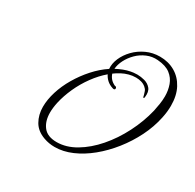

<svg xmlns="http://www.w3.org/2000/svg" viewBox="-158 -833 1078 1064"><g transform="rotate(30 381.0 -301.0)"><path d="M317 62Q280 62 247 50Q196 32 173 -8Q150 -48 150 -99Q150 -145 166 -196.5Q182 -248 211.5 -298Q241 -348 279.5 -391Q318 -434 363 -464Q360 -497 375 -532Q390 -567 419 -597Q448 -627 488 -645.5Q528 -664 574 -664Q628 -664 670.5 -639.5Q713 -615 737.5 -569Q762 -523 762 -458Q762 -420 753 -378Q739 -311 707 -247Q675 -183 630.5 -127Q586 -71 534 -28.5Q482 14 426.5 38Q371 62 317 62ZM313 33Q374 33 434 -2.5Q494 -38 546 -98Q598 -158 636.5 -233.5Q675 -309 694 -388Q699 -412 703 -437Q707 -462 707 -487Q707 -525 695 -558.5Q683 -592 654 -614.5Q625 -637 572 -641Q536 -644 503 -630Q470 -616 445 -591Q420 -566 405 -536.5Q390 -507 388 -479Q409 -490 430.5 -498.5Q452 -507 474 -511Q479 -512 490 -513.5Q501 -515 514 -515Q537 -515 561.5 -508.5Q586 -502 602 -483Q618 -464 613 -427Q613 -424 611 -422Q608 -418 605 -423L602 -436Q600 -445 595.5 -456.5Q591 -468 580 -477Q567 -488 550.5 -492.5Q534 -497 517 -497Q493 -497 472 -491Q450 -485 430 -474.5Q410 -464 391 -450Q396 -434 407 -421Q418 -408 437 -399Q449 -399 449 -387Q449 -383 445 -380.5Q441 -378 433 -381Q409 -389 394 -403Q379 -417 371 -434Q332 -401 298.5 -355Q265 -309 242 -258Q219 -207 208 -158Q200 -121 200 -91Q200 -36 227 -1.5Q254 33 313 33Z"/></g></svg>

Font: Fleur De Leah
Style: Regular
Weight: 400
Designer: Robert E. Leuschke
Foundry: Robert E. Leuschke
Version: Version 1.010; ttfautohint (v1.8.3)